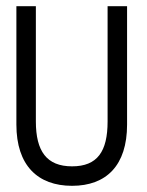

<svg xmlns="http://www.w3.org/2000/svg" viewBox="-20 -590 475 621"><path d="M33 -187C33 -55 102 11 213 11C324 11 391 -55 391 -187V-570H328V-197C328 -100 295 -52 213 -52C131 -52 96 -101 96 -197V-570H33Z"/></svg>

Font: Charger Sport
Style: LitNrw
Weight: 300
Designer: Jasper
Foundry: Cannot Into Space Fonts
Version: Version 1.1